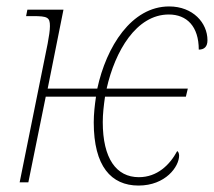

<svg xmlns="http://www.w3.org/2000/svg" viewBox="-20 -566 664 596"><path d="M410 10C494 10 536 -49 536 -83C536 -90 533 -96 530 -97C507 -54 468 -16 411 -16C341 -16 299 -74 299 -187C299 -212 302 -238 306 -266H557L563 -291H311C337 -407 403 -521 504 -521C560 -521 597 -484 597 -412C614 -412 624 -421 624 -441C624 -495 579 -546 505 -546C388 -546 310 -421 282 -291H128L177 -536H65L61 -516H82C128 -516 135 -512 135 -485C135 -471 132 -453 128 -431L41 0H68L122 -266H278C274 -239 271 -212 271 -186C271 -50 325 10 410 10Z"/></svg>

Font: Noto Serif SemiCondensed Thin
Style: Italic
Weight: 100
Width: 4
Italic angle: -12°
Designer: Monotype Design Team
Foundry: Monotype Imaging Inc.
Version: Version 2.013